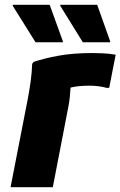

<svg xmlns="http://www.w3.org/2000/svg" viewBox="-20 -780 502 800"><path d="M95 -364Q102 -400 107.5 -439Q113 -478 114 -514L120 -522Q164 -537 224.5 -548Q285 -559 364 -559Q380 -559 407 -558Q434 -557 462 -552L435 -414H424Q391 -423 353 -423Q305 -423 274 -415Q273 -397 271 -377Q269 -357 265 -336L200 0H24ZM128 -604 33 -756V-760H187L242 -608V-604ZM325 -604 231 -756V-760H385L439 -608V-604Z"/></svg>

Font: Kufam
Style: Bold Italic
Weight: 700
Italic angle: -11°
Designer: Artur Schmal
Foundry: Original Type
Version: Version 1.301; ttfautohint (v1.8.3)